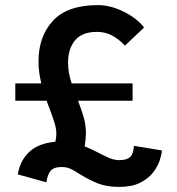

<svg xmlns="http://www.w3.org/2000/svg" viewBox="-20 -710 695 753"><path d="M40 -383H142Q137 -404 134 -425Q131 -446 131 -469Q131 -567 187.5 -628.5Q244 -690 365 -690Q398 -690 432.5 -678Q467 -666 497 -646Q527 -626 545 -602L470 -531Q446 -557 419 -571Q392 -585 360 -585Q302 -585 274.5 -552Q247 -519 247 -465Q247 -443 250.5 -423.5Q254 -404 261 -383H500V-315H286Q301 -276 309 -247.5Q317 -219 317 -187Q317 -166 312 -136Q324 -131 337.5 -125Q351 -119 366 -111Q394 -96 412 -89Q430 -82 448 -82Q478 -82 491 -95Q504 -108 505 -138L615 -120Q614 -104 606 -80Q598 -56 579.5 -32.5Q561 -9 529 7Q497 23 448 23Q400 23 367 10.5Q334 -2 296 -25Q272 -41 256.5 -48Q241 -55 222 -55Q191 -55 178.5 -40Q166 -25 162 5L50 -26Q58 -79 94 -113.5Q130 -148 197 -154Q201 -169 201 -185Q201 -204 194.5 -226Q188 -248 174 -285Q167 -302 163 -315H40Z"/></svg>

Font: Lil Grotesk Bold
Style: Regular
Weight: 700
Designer: Bastien Sozeau
Foundry: NBR — Bastien Sozeau
Version: Version 4.002; ttfautohint (v1.8.4.7-5d5b)